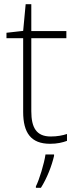

<svg xmlns="http://www.w3.org/2000/svg" viewBox="-20 -679 368 920"><path d="M223 -25C154 -25 130 -68 130 -146V-496H298V-530H130V-659H103L91 -531L11 -522V-496H91V-143C91 -43 128 10 220 10C254 10 279 4 301 -4V-37C280 -30 254 -25 223 -25ZM239 68V61H198C192 104 168 183 152 214V221H176C205 175 228 116 239 68Z"/></svg>

Font: Noto Sans Georgian ExtraLight
Style: Regular
Weight: 200
Designer: Monotype Design Team, Akaki Razmadze
Foundry: Google LLC
Version: Version 2.005